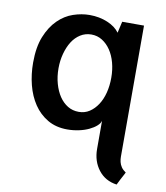

<svg xmlns="http://www.w3.org/2000/svg" viewBox="-86 -628 797 923"><g transform="rotate(10 312.5 -166.0)"><path d="M543 64.5Q543 76.2 543 88.9Q543 101.6 545.9 114.3Q548.8 127 556.6 138.7Q564.5 150.4 579.1 160.2Q577.1 163.1 572.3 173.3Q567.4 183.6 560.5 195.3Q553.7 208 545.9 224.6Q489.3 216.8 456.5 174.3Q423.8 131.8 423.8 72.3V-65.4Q420.9 -52.7 406.7 -40Q392.6 -27.3 371.1 -17.1Q349.6 -6.8 322.3 -1Q294.9 4.9 265.6 4.9Q210.9 4.9 169.9 -19Q128.9 -43 102.1 -83Q75.2 -123 62 -174.8Q48.8 -226.6 48.8 -283.2Q48.8 -359.4 69.8 -411.1Q90.8 -462.9 124 -495.6Q157.2 -528.3 197.8 -542Q238.3 -555.7 277.3 -555.7Q325.2 -555.7 364.7 -539.1Q404.3 -522.5 423.8 -495.1L436.5 -550.8H543ZM305.7 -87.9Q335 -87.9 357.9 -103Q380.9 -118.2 397.5 -143.6Q414.1 -168.9 422.9 -203.1Q431.6 -237.3 431.6 -276.4Q431.6 -315.4 422.4 -349.6Q413.1 -383.8 396 -409.2Q378.9 -434.6 355 -449.7Q331.1 -464.8 301.8 -464.8Q272.5 -464.8 248.5 -449.7Q224.6 -434.6 208.5 -409.2Q192.4 -383.8 183.1 -349.6Q173.8 -315.4 173.8 -277.3Q173.8 -237.3 183.6 -202.6Q193.4 -168 210.4 -142.6Q227.5 -117.2 251.5 -102.5Q275.4 -87.9 305.7 -87.9Z"/></g></svg>

Font: Allerta
Style: Regular
Weight: 400
Designer: Matt McInerney
Foundry: Matt McInerney
Version: Version 1.0